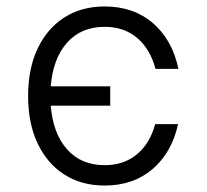

<svg xmlns="http://www.w3.org/2000/svg" viewBox="-20 -562 640 594"><path d="M304 12Q232 12 179 -22Q126 -56 96.5 -118Q67 -180 67 -265Q67 -350 96.5 -412Q126 -474 179 -508Q232 -542 304 -542Q393 -542 453 -490.5Q513 -439 532 -349H461Q445 -410 404.5 -444.5Q364 -479 304 -479Q231 -479 187.5 -430Q144 -381 137 -295H321V-235H137Q144 -149 187.5 -100Q231 -51 304 -51Q363 -51 403.5 -84.5Q444 -118 460 -178H531Q511 -89 451.5 -38.5Q392 12 304 12Z"/></svg>

Font: Geist Mono Light
Style: Regular
Weight: 300
Monospace: yes
Designer: Basement.studio, Andrés Briganti, Mateo Zaragoza
Foundry: Basement.studio, Vercel, Andrés Briganti, Guido Ferreyra, Mateo Zaragoza
Version: Version 1.500; ttfautohint (v1.8.4.7-5d5b)